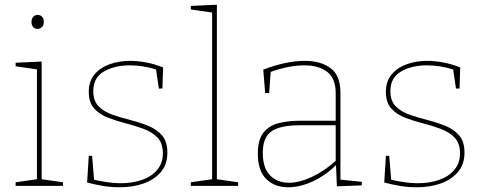

<svg xmlns="http://www.w3.org/2000/svg" viewBox="-20 -785 2048 811"><path d="M156 -21 149 -29 246 -15V0H46V-15L143 -29L136 -21V-499L143 -491L46 -505V-520L156 -525ZM138 -663Q127 -663 120 -671Q113 -679 113 -692Q113 -706 120.5 -714Q128 -722 139 -722Q151 -722 158 -714Q165 -706 165 -692Q165 -678 157 -670.5Q149 -663 138 -663Z M374 -400Q374 -359 396.5 -336Q419 -313 455 -300.5Q491 -288 530.5 -278Q570 -268 606 -253.5Q642 -239 664.5 -213Q687 -187 687 -140Q687 -91 659.5 -58.5Q632 -26 586.5 -10Q541 6 486 6Q449 6 416 0.5Q383 -5 348 -14L355 -127H369L378 -19L372 -27Q398 -21 429 -16Q460 -11 489 -11Q539 -11 579.5 -25Q620 -39 644 -67.5Q668 -96 668 -137Q668 -180 645.5 -203.5Q623 -227 587 -240.5Q551 -254 511.5 -264Q472 -274 436 -288Q400 -302 377.5 -327Q355 -352 355 -397Q355 -442 379.5 -471Q404 -500 444 -514Q484 -528 530 -528Q559 -528 595.5 -521.5Q632 -515 669 -500L666 -411H651L638 -500L644 -490Q587 -509 528 -509Q464 -509 419 -483Q374 -457 374 -400Z M896 -21 889 -29 986 -15V0H786V-15L883 -29L876 -21V-739L883 -731L786 -745V-760L896 -765Z M1418 -19 1411 -27 1508 -17V-2L1403 2L1399 -94L1403 -91Q1357 -45 1302.5 -19.5Q1248 6 1197 6Q1140 6 1104.5 -29Q1069 -64 1069 -136Q1069 -195 1093 -225Q1117 -255 1157.5 -265Q1198 -275 1247 -275H1405L1398 -268V-391Q1398 -454 1362 -481.5Q1326 -509 1266 -509Q1233 -509 1195 -501.5Q1157 -494 1117 -479L1124 -490L1117 -392H1100L1092 -491Q1139 -509 1183.5 -518.5Q1228 -528 1267 -528Q1335 -528 1376.5 -497Q1418 -466 1418 -394ZM1090 -140Q1090 -75 1121 -44Q1152 -13 1200 -13Q1245 -13 1299 -38.5Q1353 -64 1403 -110L1398 -99V-263L1405 -256H1249Q1164 -256 1127 -230.5Q1090 -205 1090 -140Z M1629 -400Q1629 -359 1651.5 -336Q1674 -313 1710 -300.5Q1746 -288 1785.5 -278Q1825 -268 1861 -253.5Q1897 -239 1919.5 -213Q1942 -187 1942 -140Q1942 -91 1914.5 -58.5Q1887 -26 1841.5 -10Q1796 6 1741 6Q1704 6 1671 0.5Q1638 -5 1603 -14L1610 -127H1624L1633 -19L1627 -27Q1653 -21 1684 -16Q1715 -11 1744 -11Q1794 -11 1834.5 -25Q1875 -39 1899 -67.5Q1923 -96 1923 -137Q1923 -180 1900.5 -203.5Q1878 -227 1842 -240.5Q1806 -254 1766.5 -264Q1727 -274 1691 -288Q1655 -302 1632.5 -327Q1610 -352 1610 -397Q1610 -442 1634.5 -471Q1659 -500 1699 -514Q1739 -528 1785 -528Q1814 -528 1850.5 -521.5Q1887 -515 1924 -500L1921 -411H1906L1893 -500L1899 -490Q1842 -509 1783 -509Q1719 -509 1674 -483Q1629 -457 1629 -400Z"/></svg>

Font: Bitter Thin
Style: Regular
Weight: 100
Designer: Sol Matas, and Bitter project Authors
Foundry: Sol Matas
Version: Version 2.002